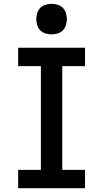

<svg xmlns="http://www.w3.org/2000/svg" viewBox="-20 -985 540 1005"><path d="M75 0V-96H194V-639H75V-735H425V-639H306V-96H425V0ZM250 -805Q234 -805 218 -810Q202 -815 191 -826Q180 -837 175 -853Q170 -869 170 -885Q170 -901 175 -917Q180 -933 191 -944Q202 -955 218 -960Q234 -965 250 -965Q266 -965 282 -960Q298 -955 309 -944Q320 -933 325 -917Q330 -901 330 -885Q330 -869 325 -853Q320 -837 309 -826Q298 -815 282 -810Q266 -805 250 -805Z"/></svg>

Font: Iosevka Algr
Style: Bold
Weight: 700
Monospace: yes
Designer: Belleve Invis
Foundry: Belleve Invis
Version: Version 26.0.2; ttfautohint (v1.8.3)